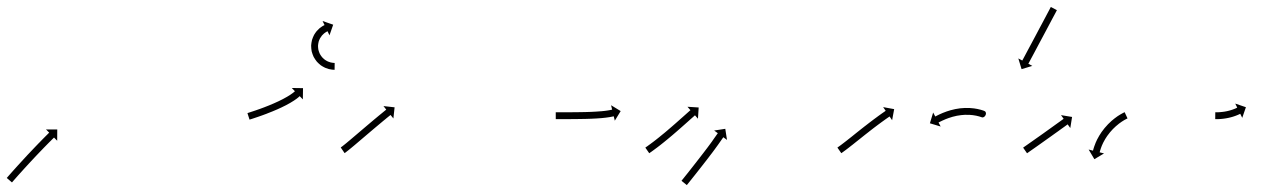

<svg xmlns="http://www.w3.org/2000/svg" viewBox="-49 -549 3721 560"><path d="M-27.8 -31.6C-28.3 -31 -28.8 -30.5 -29.3 -30L-14.1 -16.9C-13.7 -17.4 -13.2 -18 -12.7 -18.5L-12.7 -18.5L-12.7 -18.5C-11.5 -19.9 -10.2 -21.4 -9 -22.8L-9 -22.8L-9 -22.8C-7 -25 -5.1 -27.3 -3.1 -29.5L-3.1 -29.5L-3.1 -29.5C-0.6 -32.3 2 -35.2 4.5 -38.1L4.5 -38.1L4.5 -38.1C7.5 -41.4 10.6 -44.8 13.6 -48.2L13.6 -48.2L13.6 -48.1C17 -51.9 20.3 -55.6 23.7 -59.4L23.7 -59.4L23.7 -59.3C27.4 -63.3 31 -67.3 34.7 -71.3L34.7 -71.3L34.7 -71.3C38.5 -75.4 42.2 -79.4 46.1 -83.5L46 -83.5L46 -83.5C49.8 -87.6 53.7 -91.6 57.5 -95.7L57.5 -95.7L57.5 -95.7C61.2 -99.6 64.9 -103.5 68.7 -107.4L68.7 -107.4L68.7 -107.4C72.2 -111 75.7 -114.7 79.2 -118.3L79.2 -118.3L79.2 -118.3C82.3 -121.5 85.5 -124.8 88.7 -128L88.7 -128L88.7 -128C91.4 -130.7 94.1 -133.4 96.8 -136.2L96.8 -136.2L96.8 -136.1C98.9 -138.2 101 -140.3 103 -142.4L103 -142.4L103 -142.4C104.4 -143.8 105.7 -145.1 107.1 -146.4C107.6 -146.9 108.1 -147.4 108.5 -147.9L117.8 -138.5L118 -171.3L85.2 -171.5L94.5 -162.1C94 -161.6 93.5 -161.1 93 -160.7C91.7 -159.3 90.3 -158 88.9 -156.6L88.9 -156.6L88.9 -156.6C86.8 -154.5 84.7 -152.4 82.6 -150.3L82.6 -150.3L82.6 -150.3C79.9 -147.5 77.2 -144.8 74.4 -142L74.4 -142L74.4 -142C71.2 -138.8 68 -135.5 64.9 -132.2L64.9 -132.2L64.8 -132.2C61.3 -128.6 57.8 -124.9 54.2 -121.2L54.2 -121.2L54.2 -121.2C50.5 -117.3 46.7 -113.4 43 -109.4L43 -109.4L43 -109.4C39.1 -105.3 35.3 -101.3 31.4 -97.2L31.4 -97.2L31.4 -97.2C27.6 -93.1 23.8 -89 20 -84.8L20 -84.8L20 -84.8C16.3 -80.8 12.6 -76.8 9 -72.8L9 -72.8L9 -72.8C5.5 -69.1 2.1 -65.3 -1.3 -61.6L-1.3 -61.6L-1.3 -61.5C-4.3 -58.2 -7.4 -54.8 -10.4 -51.4L-10.4 -51.4L-10.4 -51.4C-13 -48.5 -15.5 -45.6 -18.1 -42.7L-18.1 -42.7L-18.1 -42.7C-20.1 -40.5 -22 -38.2 -24 -36L-24 -36L-24 -36C-25.3 -34.5 -26.6 -33.1 -27.8 -31.6L-27.8 -31.6Z M674.6 -219.7C674 -219.5 673.3 -219.3 672.7 -219.1L678.8 -200.1C679.4 -200.3 680 -200.5 680.6 -200.7L680.6 -200.7L680.6 -200.7C682.4 -201.2 684.1 -201.8 685.8 -202.3L685.8 -202.3L685.8 -202.3C688.5 -203.2 691.2 -204.1 693.9 -205L693.9 -205L693.9 -205C697.4 -206.1 700.8 -207.3 704.3 -208.5C704.3 -208.5 704.3 -208.5 704.3 -208.5C704.3 -208.5 704.3 -208.5 704.3 -208.5C708.4 -209.9 712.4 -211.4 716.5 -212.8C716.5 -212.8 716.5 -212.8 716.5 -212.8C716.5 -212.8 716.5 -212.8 716.5 -212.8C721 -214.5 725.5 -216.1 730 -217.8C730 -217.8 730 -217.8 730 -217.9C730 -217.9 730 -217.9 730 -217.9C734.8 -219.7 739.5 -221.6 744.2 -223.5C744.2 -223.5 744.2 -223.5 744.3 -223.5C744.3 -223.5 744.3 -223.5 744.3 -223.5C749.1 -225.5 753.9 -227.5 758.7 -229.6C758.7 -229.6 758.7 -229.6 758.7 -229.6C758.7 -229.6 758.8 -229.6 758.8 -229.6C763.5 -231.7 768.2 -233.8 772.8 -236C772.8 -236 772.8 -236 772.9 -236C772.9 -236.1 772.9 -236.1 772.9 -236.1C777.3 -238.2 781.7 -240.4 786.1 -242.6C786.1 -242.6 786.1 -242.7 786.1 -242.7C786.2 -242.7 786.2 -242.7 786.2 -242.7C790.1 -244.8 794.1 -247 798 -249.2C798 -249.2 798 -249.2 798 -249.2C798.1 -249.3 798.1 -249.3 798.1 -249.3C801.4 -251.3 804.7 -253.3 808 -255.4C808 -255.4 808 -255.4 808.1 -255.4C808.1 -255.5 808.2 -255.5 808.2 -255.5C810.7 -257.2 813.3 -259 815.8 -260.8C815.8 -260.8 815.8 -260.8 815.9 -260.9C815.9 -260.9 816 -260.9 816 -260.9C817.7 -262.3 819.5 -263.6 821.2 -265C821.2 -265 821.2 -265.1 821.3 -265.1C821.3 -265.1 821.3 -265.2 821.3 -265.2C822.3 -266 823.3 -266.8 824.2 -267.7C824.2 -267.7 824.2 -267.7 824.2 -267.7C824.3 -267.8 824.3 -267.8 824.3 -267.8C824.6 -268.1 824.8 -268.3 825.1 -268.6L834.3 -259.1L834.8 -291.9L802 -292.4L811.2 -282.9C811 -282.7 810.7 -282.5 810.5 -282.3C810.5 -282.3 810.5 -282.3 810.5 -282.3C810.6 -282.3 810.6 -282.4 810.6 -282.4C809.8 -281.7 809.1 -281 808.3 -280.3C808.3 -280.3 808.3 -280.3 808.4 -280.4C808.4 -280.4 808.4 -280.4 808.4 -280.4C806.9 -279.2 805.4 -278 803.9 -276.9C803.9 -276.9 803.9 -276.9 804 -276.9C804 -276.9 804 -277 804 -277C801.7 -275.3 799.4 -273.7 797 -272.1C797 -272.1 797.1 -272.1 797.1 -272.2C797.2 -272.2 797.2 -272.2 797.2 -272.2C794.1 -270.2 791 -268.3 787.9 -266.5C787.9 -266.5 787.9 -266.5 788 -266.5C788 -266.5 788 -266.6 788 -266.6C784.3 -264.4 780.6 -262.4 776.8 -260.4C776.8 -260.4 776.8 -260.4 776.8 -260.4C776.9 -260.4 776.9 -260.4 776.9 -260.4C772.7 -258.2 768.5 -256.1 764.2 -254.1C764.2 -254.1 764.2 -254.1 764.2 -254.1C764.3 -254.1 764.3 -254.1 764.3 -254.1C759.8 -252 755.2 -249.9 750.6 -247.9C750.6 -247.9 750.7 -247.9 750.7 -247.9C750.7 -247.9 750.7 -247.9 750.7 -247.9C746.1 -245.9 741.4 -243.9 736.7 -242C736.7 -242 736.7 -242 736.7 -242C736.7 -242 736.8 -242 736.8 -242C732.1 -240.1 727.5 -238.3 722.8 -236.5C722.8 -236.5 722.9 -236.5 722.9 -236.5C722.9 -236.5 722.9 -236.5 722.9 -236.5C718.5 -234.9 714.1 -233.2 709.7 -231.6C709.7 -231.6 709.7 -231.6 709.7 -231.6C709.7 -231.6 709.7 -231.6 709.7 -231.6C705.7 -230.2 701.7 -228.8 697.7 -227.4C697.7 -227.4 697.8 -227.4 697.8 -227.4C697.8 -227.4 697.8 -227.4 697.8 -227.4C694.4 -226.3 691 -225.1 687.6 -224L687.6 -224L687.6 -224C684.9 -223.1 682.3 -222.2 679.7 -221.4L679.7 -221.4L679.7 -221.4C678 -220.8 676.3 -220.3 674.5 -219.7L674.6 -219.7ZM925.1 -345.5C925.7 -345.5 926.3 -345.5 926.9 -345.5L927.1 -365.5C926.5 -365.5 926 -365.5 925.5 -365.5C925.5 -365.5 925.5 -365.5 925.6 -365.5C925.6 -365.5 925.7 -365.5 925.7 -365.5C924.2 -365.6 922.7 -365.7 921.3 -365.8C921.3 -365.8 921.4 -365.8 921.5 -365.8C921.6 -365.8 921.7 -365.8 921.7 -365.8C919.4 -366.1 917.1 -366.5 914.9 -367C914.9 -367 915 -367 915.2 -367C915.3 -366.9 915.4 -366.9 915.4 -366.9C912.5 -367.7 909.7 -368.7 906.9 -369.8C906.9 -369.8 907.1 -369.8 907.2 -369.7C907.4 -369.6 907.5 -369.6 907.5 -369.6C904.3 -371.1 901.2 -372.9 898.3 -374.9C898.3 -374.9 898.4 -374.8 898.6 -374.6C898.7 -374.5 898.9 -374.4 898.9 -374.4C895.8 -376.9 892.9 -379.5 890.2 -382.4C890.2 -382.4 890.3 -382.3 890.4 -382.1C890.5 -382 890.7 -381.8 890.7 -381.8C888 -385.1 885.7 -388.6 883.6 -392.3C883.6 -392.3 883.7 -392.1 883.8 -391.9C883.9 -391.7 884 -391.5 884 -391.5C882.2 -395.5 880.7 -399.6 879.6 -403.8C879.6 -403.8 879.6 -403.6 879.6 -403.4C879.7 -403.2 879.7 -403 879.7 -403C879 -407.2 878.6 -411.5 878.5 -415.8C878.5 -415.8 878.5 -415.6 878.5 -415.4C878.5 -415.2 878.5 -415 878.5 -415C878.8 -419.2 879.4 -423.3 880.4 -427.4C880.4 -427.4 880.3 -427.2 880.2 -427C880.2 -426.8 880.1 -426.6 880.1 -426.6C881.3 -430.4 882.8 -434.1 884.6 -437.6C884.6 -437.6 884.5 -437.4 884.4 -437.3C884.3 -437.1 884.2 -436.9 884.2 -436.9C886 -440 888 -442.9 890.2 -445.7C890.2 -445.7 890.1 -445.6 890 -445.5C889.9 -445.3 889.8 -445.2 889.8 -445.2C891.8 -447.4 894 -449.5 896.2 -451.5C896.2 -451.5 896.1 -451.4 896 -451.4C895.9 -451.3 895.8 -451.2 895.8 -451.2C897.6 -452.6 899.5 -454 901.4 -455.2C901.4 -455.2 901.3 -455.2 901.3 -455.1C901.2 -455.1 901.1 -455 901.1 -455C902.4 -455.8 903.7 -456.6 905 -457.2C905 -457.2 904.9 -457.2 904.9 -457.2C904.8 -457.2 904.8 -457.2 904.8 -457.2C905.3 -457.4 905.8 -457.6 906.3 -457.9L912 -446L922.8 -477L891.8 -487.7L897.6 -475.9C897 -475.6 896.5 -475.3 895.9 -475.1C895.9 -475.1 895.8 -475 895.8 -475C895.8 -475 895.7 -475 895.7 -475C894 -474.1 892.4 -473.2 890.8 -472.2C890.8 -472.2 890.7 -472.1 890.7 -472.1C890.6 -472.1 890.5 -472 890.5 -472C888.1 -470.4 885.7 -468.7 883.4 -466.9C883.4 -466.9 883.3 -466.8 883.2 -466.7C883.1 -466.7 883 -466.6 883 -466.6C880.2 -464.1 877.5 -461.4 875 -458.6C875 -458.6 874.9 -458.5 874.8 -458.4C874.7 -458.3 874.6 -458.2 874.6 -458.2C871.8 -454.7 869.3 -451 867 -447.2C867 -447.2 866.9 -447 866.9 -446.8C866.8 -446.7 866.7 -446.5 866.7 -446.5C864.5 -442.1 862.6 -437.4 861.1 -432.7C861.1 -432.7 861 -432.5 861 -432.3C860.9 -432.1 860.9 -431.9 860.9 -431.9C859.7 -426.8 858.9 -421.6 858.5 -416.4C858.5 -416.4 858.5 -416.2 858.5 -416C858.5 -415.8 858.5 -415.6 858.5 -415.6C858.6 -410.2 859.1 -404.8 860 -399.5C860 -399.5 860.1 -399.3 860.1 -399.1C860.2 -398.9 860.2 -398.7 860.2 -398.7C861.6 -393.4 863.5 -388.2 865.8 -383.2C865.8 -383.2 865.9 -383 866 -382.8C866.1 -382.7 866.2 -382.5 866.2 -382.5C868.8 -377.8 871.8 -373.4 875.1 -369.3C875.1 -369.3 875.2 -369.1 875.3 -369C875.5 -368.8 875.6 -368.7 875.6 -368.7C879 -365.1 882.7 -361.7 886.6 -358.6C886.6 -358.6 886.8 -358.5 886.9 -358.4C887.1 -358.3 887.2 -358.2 887.2 -358.2C890.9 -355.7 894.8 -353.5 898.8 -351.6C898.8 -351.6 898.9 -351.5 899.1 -351.4C899.2 -351.4 899.4 -351.3 899.4 -351.3C902.9 -349.9 906.4 -348.6 910 -347.6C910 -347.6 910.2 -347.6 910.3 -347.6C910.4 -347.5 910.5 -347.5 910.5 -347.5C913.4 -346.9 916.2 -346.3 919 -346C919 -346 919.1 -346 919.2 -345.9C919.3 -345.9 919.4 -345.9 919.4 -345.9C921.2 -345.7 923.1 -345.6 924.9 -345.5C924.9 -345.5 924.9 -345.5 925 -345.5C925 -345.5 925.1 -345.5 925.1 -345.5Z M945.6 -119.4C945.3 -119.3 945.1 -119.1 944.8 -118.9L956.1 -102.4C956.4 -102.6 956.7 -102.8 957 -103C957 -103 957 -103 957.1 -103.1C957.1 -103.1 957.1 -103.1 957.1 -103.1C958.3 -103.9 959.5 -104.8 960.7 -105.7C960.7 -105.7 960.7 -105.7 960.7 -105.7C960.7 -105.7 960.7 -105.8 960.7 -105.8C962.8 -107.4 964.9 -109 966.9 -110.6C966.9 -110.6 967 -110.6 967 -110.6C967 -110.7 967 -110.7 967 -110.7C969.8 -112.9 972.6 -115.2 975.4 -117.5L975.4 -117.5L975.4 -117.5C978.8 -120.3 982.1 -123.1 985.5 -125.9L985.5 -125.9L985.5 -125.9C989.2 -129.1 993 -132.3 996.8 -135.5L996.8 -135.5L996.8 -135.5C1000.8 -138.9 1004.9 -142.4 1008.9 -145.8C1013.1 -149.4 1017.3 -152.9 1021.5 -156.5C1025.7 -160.1 1029.9 -163.7 1034.1 -167.2C1038.2 -170.7 1042.3 -174.2 1046.4 -177.6L1046.4 -177.6L1046.4 -177.6C1050.3 -180.9 1054.1 -184.1 1058 -187.3L1058 -187.3L1058 -187.3C1061.4 -190.2 1064.9 -193.1 1068.4 -196L1068.4 -196L1068.4 -196C1071.3 -198.4 1074.3 -200.8 1077.3 -203.3L1077.2 -203.3L1077.2 -203.3C1079.5 -205.1 1081.8 -207 1084.1 -208.9L1084.1 -208.9L1084.1 -208.9C1085.6 -210.1 1087.1 -211.3 1088.6 -212.5C1089.1 -212.9 1089.6 -213.3 1090.1 -213.7L1098.4 -203.5L1101.9 -236L1069.4 -239.6L1077.6 -229.3C1077.1 -228.9 1076.6 -228.5 1076 -228C1074.5 -226.8 1073 -225.6 1071.5 -224.4L1071.5 -224.4L1071.5 -224.4C1069.2 -222.5 1066.9 -220.6 1064.6 -218.7L1064.6 -218.7L1064.6 -218.7C1061.6 -216.3 1058.6 -213.8 1055.6 -211.4L1055.6 -211.4L1055.6 -211.4C1052.1 -208.5 1048.6 -205.6 1045.2 -202.7L1045.1 -202.7L1045.1 -202.7C1041.3 -199.4 1037.4 -196.2 1033.5 -192.9L1033.5 -192.9L1033.5 -192.9C1029.4 -189.5 1025.3 -186 1021.2 -182.5C1017 -178.9 1012.7 -175.3 1008.5 -171.7C1004.3 -168.2 1000.1 -164.6 995.9 -161C991.9 -157.6 987.9 -154.2 983.8 -150.7L983.8 -150.7L983.8 -150.7C980.1 -147.5 976.3 -144.4 972.6 -141.2L972.6 -141.2L972.6 -141.2C969.3 -138.4 966 -135.7 962.6 -132.9L962.6 -132.9L962.7 -132.9C959.9 -130.7 957.2 -128.5 954.4 -126.2C954.4 -126.2 954.5 -126.2 954.5 -126.3C954.5 -126.3 954.5 -126.3 954.5 -126.3C952.5 -124.7 950.6 -123.2 948.6 -121.6C948.6 -121.6 948.6 -121.6 948.6 -121.7C948.6 -121.7 948.6 -121.7 948.6 -121.7C947.6 -120.9 946.5 -120.1 945.5 -119.4C945.5 -119.4 945.5 -119.4 945.5 -119.4C945.6 -119.4 945.6 -119.4 945.6 -119.4Z M1573.9 -221.5C1573.3 -221.5 1572.6 -221.5 1571.9 -221.5L1572 -201.5C1572.6 -201.5 1573.3 -201.5 1574 -201.5C1575.8 -201.5 1577.7 -201.5 1579.6 -201.5C1582.5 -201.5 1585.4 -201.5 1588.3 -201.5C1592 -201.5 1595.8 -201.5 1599.6 -201.5C1604 -201.6 1608.5 -201.6 1612.9 -201.6L1612.9 -201.6L1612.9 -201.6C1617.8 -201.6 1622.8 -201.7 1627.7 -201.7L1627.7 -201.7L1627.7 -201.7C1633 -201.8 1638.2 -201.8 1643.5 -201.9L1643.5 -201.9L1643.5 -201.9C1648.9 -202 1654.3 -202.1 1659.7 -202.2L1659.7 -202.2L1659.7 -202.2C1665.1 -202.4 1670.4 -202.5 1675.7 -202.7C1675.7 -202.7 1675.8 -202.7 1675.8 -202.7C1675.8 -202.7 1675.8 -202.7 1675.8 -202.7C1680.9 -203 1686 -203.2 1691.1 -203.5C1691.1 -203.5 1691.1 -203.5 1691.1 -203.5C1691.2 -203.5 1691.2 -203.5 1691.2 -203.5C1695.9 -203.8 1700.5 -204.1 1705.2 -204.5C1705.2 -204.5 1705.2 -204.5 1705.3 -204.5C1705.3 -204.5 1705.3 -204.5 1705.3 -204.5C1709.4 -204.9 1713.4 -205.3 1717.5 -205.8C1717.5 -205.8 1717.5 -205.8 1717.6 -205.8C1717.6 -205.8 1717.6 -205.8 1717.6 -205.8C1720.9 -206.2 1724.3 -206.7 1727.6 -207.2C1727.6 -207.2 1727.6 -207.2 1727.6 -207.2C1727.7 -207.2 1727.7 -207.2 1727.7 -207.2C1730.1 -207.6 1732.6 -208 1735 -208.5C1735 -208.5 1735 -208.5 1735 -208.5C1735.1 -208.5 1735.1 -208.5 1735.1 -208.5C1736.6 -208.8 1738.1 -209.1 1739.6 -209.5C1739.6 -209.5 1739.6 -209.5 1739.6 -209.5C1739.6 -209.5 1739.6 -209.5 1739.6 -209.5C1740.1 -209.6 1740.6 -209.7 1741.1 -209.8L1744.2 -197L1761.3 -225L1733.3 -242.1L1736.4 -229.3C1736 -229.2 1735.5 -229.1 1735 -228.9C1735 -228.9 1735 -229 1735.1 -229C1735.1 -229 1735.1 -229 1735.1 -229C1733.8 -228.7 1732.4 -228.4 1731.1 -228.1C1731.1 -228.1 1731.1 -228.1 1731.1 -228.1C1731.2 -228.1 1731.2 -228.1 1731.2 -228.1C1728.9 -227.7 1726.7 -227.3 1724.4 -226.9C1724.4 -226.9 1724.4 -226.9 1724.5 -226.9C1724.5 -226.9 1724.5 -226.9 1724.5 -226.9C1721.4 -226.5 1718.3 -226 1715.1 -225.6C1715.1 -225.6 1715.2 -225.6 1715.2 -225.6C1715.2 -225.6 1715.2 -225.6 1715.2 -225.6C1711.3 -225.2 1707.4 -224.8 1703.5 -224.4C1703.5 -224.4 1703.5 -224.4 1703.5 -224.4C1703.6 -224.5 1703.6 -224.5 1703.6 -224.5C1699 -224.1 1694.5 -223.8 1689.9 -223.5C1689.9 -223.5 1689.9 -223.5 1689.9 -223.5C1690 -223.5 1690 -223.5 1690 -223.5C1685 -223.2 1680 -222.9 1674.9 -222.7C1674.9 -222.7 1675 -222.7 1675 -222.7C1675 -222.7 1675 -222.7 1675 -222.7C1669.7 -222.5 1664.5 -222.4 1659.2 -222.2C1659.2 -222.2 1659.2 -222.2 1659.2 -222.2C1659.2 -222.2 1659.2 -222.2 1659.2 -222.2C1653.9 -222.1 1648.5 -222 1643.2 -221.9L1643.2 -221.9L1643.2 -221.9C1638 -221.8 1632.8 -221.8 1627.5 -221.7L1627.5 -221.7L1627.6 -221.7C1622.6 -221.7 1617.7 -221.6 1612.8 -221.6L1612.8 -221.6L1612.8 -221.6C1608.4 -221.6 1603.9 -221.6 1599.5 -221.5C1595.8 -221.5 1592 -221.5 1588.3 -221.5C1585.4 -221.5 1582.4 -221.5 1579.5 -221.5C1577.7 -221.5 1575.8 -221.5 1573.9 -221.5Z M1834.8 -119.6C1834.2 -119.2 1833.7 -118.9 1833.2 -118.5L1844.6 -102.1C1845.2 -102.4 1845.7 -102.8 1846.2 -103.1L1846.2 -103.2L1846.2 -103.2C1847.6 -104.2 1849.1 -105.2 1850.5 -106.2L1850.6 -106.2L1850.6 -106.2C1852.8 -107.8 1855.1 -109.5 1857.3 -111.1L1857.3 -111.1L1857.3 -111.1C1860.2 -113.2 1863.1 -115.4 1866 -117.6C1866 -117.6 1866 -117.6 1866 -117.6C1866 -117.6 1866.1 -117.6 1866.1 -117.6C1869.5 -120.2 1872.9 -122.8 1876.3 -125.4C1876.3 -125.4 1876.3 -125.4 1876.3 -125.4C1876.3 -125.4 1876.3 -125.4 1876.3 -125.4C1880.1 -128.4 1883.8 -131.4 1887.6 -134.4L1887.6 -134.4L1887.6 -134.4C1891.6 -137.7 1895.6 -141 1899.6 -144.2L1899.6 -144.3L1899.7 -144.3C1903.8 -147.7 1907.9 -151.2 1912 -154.6L1912 -154.6L1912 -154.6C1916.1 -158.1 1920.2 -161.7 1924.3 -165.2L1924.3 -165.2L1924.3 -165.2C1928.3 -168.7 1932.2 -172.1 1936.2 -175.6L1936.2 -175.6L1936.2 -175.6C1939.9 -178.9 1943.6 -182.1 1947.3 -185.4C1950.6 -188.4 1953.9 -191.3 1957.3 -194.3C1960.1 -196.8 1962.9 -199.3 1965.7 -201.8C1967.9 -203.7 1970.1 -205.7 1972.3 -207.6C1973.7 -208.9 1975.1 -210.1 1976.5 -211.4C1977 -211.8 1977.5 -212.3 1978 -212.7L1986.7 -202.8L1988.8 -235.5L1956.1 -237.6L1964.8 -227.7C1964.3 -227.2 1963.8 -226.8 1963.3 -226.4C1961.8 -225.1 1960.4 -223.8 1959 -222.6C1956.8 -220.6 1954.6 -218.7 1952.4 -216.7C1949.6 -214.2 1946.8 -211.7 1944 -209.2C1940.6 -206.3 1937.3 -203.3 1934 -200.4C1930.3 -197.1 1926.7 -193.8 1923 -190.6L1923 -190.6L1923 -190.6C1919.1 -187.2 1915.1 -183.7 1911.2 -180.3L1911.2 -180.3L1911.2 -180.3C1907.2 -176.8 1903.1 -173.3 1899 -169.9L1899 -169.9L1899.1 -169.9C1895 -166.5 1890.9 -163 1886.9 -159.6L1886.9 -159.7L1886.9 -159.7C1883 -156.4 1879 -153.2 1875 -150L1875.1 -150L1875.1 -150C1871.4 -147 1867.7 -144.1 1864 -141.2C1864 -141.2 1864 -141.2 1864 -141.2C1864 -141.2 1864 -141.2 1864 -141.2C1860.7 -138.6 1857.3 -136.1 1854 -133.5C1854 -133.5 1854 -133.5 1854 -133.5C1854 -133.5 1854 -133.6 1854 -133.6C1851.2 -131.4 1848.4 -129.3 1845.5 -127.2L1845.5 -127.3L1845.5 -127.3C1843.4 -125.7 1841.2 -124.1 1839 -122.5L1839 -122.5L1839 -122.5C1837.6 -121.5 1836.2 -120.5 1834.7 -119.6L1834.7 -119.6ZM1939.9 -23.2C1939.5 -22.7 1939.1 -22.2 1938.7 -21.7L1954.3 -9.1C1954.7 -9.7 1955.1 -10.2 1955.5 -10.7C1956.6 -12.1 1957.8 -13.6 1959 -15C1960.8 -17.3 1962.6 -19.5 1964.4 -21.8C1966.7 -24.7 1969.1 -27.6 1971.4 -30.6C1974.2 -34.1 1976.9 -37.5 1979.7 -41C1982.8 -44.9 1985.8 -48.8 1988.9 -52.7L1988.9 -52.7L1988.9 -52.7C1992.2 -56.9 1995.4 -61 1998.7 -65.2L1998.7 -65.2L1998.7 -65.2C2002.1 -69.5 2005.4 -73.8 2008.7 -78.1L2008.8 -78.1L2008.8 -78.1C2012.1 -82.4 2015.4 -86.7 2018.7 -91L2018.7 -91.1L2018.7 -91.1C2021.9 -95.2 2025.1 -99.4 2028.3 -103.6L2028.3 -103.6L2028.3 -103.6C2031.2 -107.5 2034.1 -111.4 2037 -115.3L2037 -115.3L2037 -115.4C2039.6 -118.8 2042.1 -122.3 2044.6 -125.8C2044.6 -125.8 2044.6 -125.8 2044.6 -125.8C2044.6 -125.8 2044.6 -125.8 2044.6 -125.8C2046.7 -128.7 2048.8 -131.7 2050.8 -134.6L2050.8 -134.6L2050.8 -134.6C2052.5 -137.1 2054.3 -139.7 2056.1 -142.2L2056.1 -142.2L2056.1 -142.2C2057.2 -143.8 2058.4 -145.4 2059.5 -147L2059.5 -147L2059.5 -147C2059.9 -147.5 2060.4 -148.1 2060.8 -148.7L2071.4 -140.9L2066.4 -173.3L2034 -168.3L2044.6 -160.5C2044.2 -159.9 2043.8 -159.3 2043.4 -158.7L2043.3 -158.7L2043.3 -158.7C2042.1 -157.1 2041 -155.4 2039.8 -153.8L2039.8 -153.8L2039.8 -153.7C2037.9 -151.2 2036.1 -148.6 2034.3 -146L2034.3 -146L2034.3 -146C2032.3 -143.1 2030.3 -140.2 2028.3 -137.4C2028.3 -137.4 2028.3 -137.4 2028.3 -137.4C2028.4 -137.4 2028.4 -137.4 2028.4 -137.4C2025.9 -134 2023.4 -130.6 2020.9 -127.2L2020.9 -127.2L2020.9 -127.2C2018.1 -123.4 2015.2 -119.5 2012.3 -115.6L2012.3 -115.6L2012.3 -115.7C2009.2 -111.5 2006 -107.3 2002.8 -103.2L2002.8 -103.2L2002.8 -103.2C1999.6 -98.9 1996.2 -94.6 1992.9 -90.4L1992.9 -90.4L1992.9 -90.4C1989.6 -86.1 1986.3 -81.8 1982.9 -77.5L1982.9 -77.5L1982.9 -77.5C1979.7 -73.4 1976.4 -69.2 1973.2 -65.1L1973.2 -65.1L1973.2 -65.1C1970.1 -61.2 1967.1 -57.3 1964 -53.4C1961.3 -50 1958.5 -46.5 1955.8 -43C1953.4 -40.1 1951.1 -37.2 1948.8 -34.3C1947 -32 1945.2 -29.8 1943.4 -27.5C1942.2 -26.1 1941 -24.6 1939.9 -23.2Z M2394.8 -119.6C2394.3 -119.3 2393.9 -119 2393.4 -118.6L2404.8 -102.2C2405.2 -102.5 2405.7 -102.8 2406.2 -103.2L2406.2 -103.2L2406.2 -103.2C2407.6 -104.2 2409 -105.1 2410.4 -106.1C2410.4 -106.1 2410.4 -106.1 2410.4 -106.1C2410.4 -106.1 2410.4 -106.2 2410.4 -106.2C2412.6 -107.7 2414.8 -109.3 2417 -111C2417 -111 2417 -111 2417 -111C2417 -111 2417 -111 2417 -111C2419.9 -113.2 2422.8 -115.3 2425.6 -117.5L2425.6 -117.5L2425.7 -117.6C2429.1 -120.2 2432.5 -122.9 2435.9 -125.6L2435.9 -125.6L2436 -125.6C2439.8 -128.6 2443.7 -131.7 2447.5 -134.8C2451.7 -138.1 2455.8 -141.4 2460 -144.7C2464.3 -148.2 2468.7 -151.7 2473 -155.1L2473 -155.1L2473 -155.1C2477.4 -158.5 2481.8 -162 2486.2 -165.4L2486.2 -165.4L2486.1 -165.4C2490.4 -168.8 2494.7 -172.1 2499 -175.4L2499 -175.4L2499 -175.4C2503.1 -178.5 2507.2 -181.6 2511.2 -184.6L2511.2 -184.6L2511.2 -184.6C2514.9 -187.4 2518.6 -190.1 2522.3 -192.8L2522.3 -192.8L2522.3 -192.8C2525.4 -195.1 2528.6 -197.4 2531.8 -199.6L2531.7 -199.6L2531.7 -199.6C2534.2 -201.4 2536.6 -203.1 2539.1 -204.8L2539.1 -204.8L2539.1 -204.8C2540.7 -205.9 2542.3 -207 2543.9 -208.1L2543.9 -208.1L2543.9 -208.1C2544.4 -208.5 2545 -208.9 2545.6 -209.3L2553 -198.4L2559 -230.7L2526.8 -236.6L2534.3 -225.8C2533.7 -225.4 2533.1 -225 2532.5 -224.6L2532.5 -224.6L2532.5 -224.6C2530.9 -223.5 2529.3 -222.3 2527.7 -221.2L2527.6 -221.2L2527.6 -221.2C2525.1 -219.5 2522.6 -217.7 2520.1 -215.9L2520.1 -215.9L2520.1 -215.9C2516.9 -213.6 2513.7 -211.3 2510.5 -209L2510.5 -209L2510.5 -208.9C2506.7 -206.2 2503 -203.4 2499.3 -200.7L2499.2 -200.6L2499.2 -200.6C2495.1 -197.5 2491 -194.4 2486.9 -191.3L2486.9 -191.3L2486.9 -191.3C2482.5 -187.9 2478.2 -184.6 2473.9 -181.2L2473.8 -181.2L2473.8 -181.2C2469.4 -177.7 2465 -174.3 2460.6 -170.8L2460.6 -170.8L2460.6 -170.8C2456.2 -167.3 2451.9 -163.8 2447.5 -160.4C2443.4 -157.1 2439.2 -153.7 2435.1 -150.4C2431.2 -147.4 2427.4 -144.3 2423.5 -141.3L2423.6 -141.3L2423.6 -141.3C2420.2 -138.6 2416.8 -136 2413.4 -133.4L2413.4 -133.4L2413.4 -133.4C2410.6 -131.2 2407.8 -129.1 2405 -127C2405 -127 2405 -127 2405 -127C2405 -127 2405.1 -127 2405.1 -127C2403 -125.5 2400.8 -123.9 2398.7 -122.4C2398.7 -122.4 2398.7 -122.4 2398.7 -122.4C2398.7 -122.4 2398.8 -122.4 2398.8 -122.4C2397.4 -121.4 2396.1 -120.5 2394.8 -119.6L2394.8 -119.6ZM2814.1 -207C2823.1 -203.3 2832.7 -220.4 2822.2 -225.3L2813.7 -207.2C2818.8 -204.9 2825.1 -224.1 2821.8 -225.5C2821.8 -225.5 2821.7 -225.5 2821.7 -225.5C2821.7 -225.5 2821.6 -225.5 2821.6 -225.5C2820.5 -226 2819.3 -226.4 2818.1 -226.9C2818.1 -226.9 2818 -226.9 2818 -226.9C2818 -226.9 2817.9 -226.9 2817.9 -226.9C2815.8 -227.6 2813.7 -228.3 2811.5 -228.9C2811.5 -228.9 2811.5 -228.9 2811.4 -228.9C2811.4 -228.9 2811.3 -228.9 2811.3 -228.9C2808.4 -229.7 2805.5 -230.4 2802.5 -231C2802.5 -231 2802.5 -231.1 2802.4 -231.1C2802.4 -231.1 2802.3 -231.1 2802.3 -231.1C2798.7 -231.8 2795.2 -232.4 2791.6 -232.9C2791.6 -232.9 2791.5 -232.9 2791.4 -232.9C2791.4 -232.9 2791.3 -232.9 2791.3 -232.9C2787.2 -233.4 2783.2 -233.8 2779.1 -234C2779.1 -234 2779 -234 2778.9 -234C2778.9 -234 2778.8 -234 2778.8 -234C2774.4 -234.2 2770 -234.2 2765.6 -234.1C2765.6 -234.1 2765.5 -234.1 2765.5 -234.1C2765.4 -234.1 2765.3 -234.1 2765.3 -234.1C2760.8 -233.9 2756.2 -233.6 2751.7 -233.1C2751.7 -233.1 2751.6 -233.1 2751.6 -233.1C2751.5 -233.1 2751.4 -233.1 2751.4 -233.1C2746.9 -232.5 2742.3 -231.8 2737.8 -230.9C2737.8 -230.9 2737.7 -230.9 2737.7 -230.9C2737.6 -230.9 2737.6 -230.9 2737.6 -230.9C2733.1 -229.9 2728.8 -228.9 2724.4 -227.7C2724.4 -227.7 2724.4 -227.7 2724.3 -227.7C2724.3 -227.7 2724.2 -227.7 2724.2 -227.7C2720.1 -226.5 2716.1 -225.2 2712 -223.9C2712 -223.9 2712 -223.9 2711.9 -223.8C2711.9 -223.8 2711.8 -223.8 2711.8 -223.8C2708.2 -222.5 2704.6 -221.2 2701 -219.7C2701 -219.7 2701 -219.7 2701 -219.7C2700.9 -219.7 2700.9 -219.7 2700.9 -219.7C2697.9 -218.4 2694.9 -217.1 2691.9 -215.7C2691.9 -215.7 2691.9 -215.7 2691.8 -215.7C2691.8 -215.7 2691.8 -215.7 2691.8 -215.7C2689.5 -214.6 2687.2 -213.5 2684.9 -212.3C2684.9 -212.3 2684.9 -212.3 2684.9 -212.3C2684.9 -212.3 2684.8 -212.3 2684.8 -212.3C2683.4 -211.6 2681.9 -210.8 2680.5 -210C2680.5 -210 2680.4 -210 2680.4 -210C2680.4 -210 2680.4 -210 2680.4 -210C2679.9 -209.8 2679.4 -209.5 2678.9 -209.2L2672.7 -220.8L2663.2 -189.4L2694.6 -180L2688.4 -191.6C2688.8 -191.9 2689.3 -192.1 2689.8 -192.4C2689.8 -192.4 2689.8 -192.4 2689.8 -192.4C2689.8 -192.4 2689.8 -192.4 2689.8 -192.4C2691.2 -193.1 2692.5 -193.8 2693.9 -194.5C2693.9 -194.5 2693.9 -194.5 2693.9 -194.5C2693.9 -194.5 2693.8 -194.4 2693.8 -194.4C2696 -195.5 2698.1 -196.6 2700.3 -197.6C2700.3 -197.6 2700.3 -197.6 2700.2 -197.6C2700.2 -197.5 2700.2 -197.5 2700.2 -197.5C2703 -198.8 2705.8 -200 2708.6 -201.2C2708.6 -201.2 2708.6 -201.2 2708.6 -201.2C2708.5 -201.2 2708.5 -201.2 2708.5 -201.2C2711.8 -202.5 2715.2 -203.8 2718.6 -205C2718.6 -205 2718.5 -205 2718.5 -205C2718.5 -204.9 2718.4 -204.9 2718.4 -204.9C2722.2 -206.2 2725.9 -207.4 2729.8 -208.5C2729.8 -208.5 2729.7 -208.5 2729.6 -208.4C2729.6 -208.4 2729.5 -208.4 2729.5 -208.4C2733.6 -209.5 2737.6 -210.4 2741.7 -211.3C2741.7 -211.3 2741.6 -211.3 2741.6 -211.3C2741.5 -211.3 2741.5 -211.3 2741.5 -211.3C2745.6 -212 2749.8 -212.7 2754 -213.2C2754 -213.2 2754 -213.2 2753.9 -213.2C2753.8 -213.2 2753.7 -213.2 2753.7 -213.2C2757.9 -213.6 2762.1 -214 2766.3 -214.2C2766.3 -214.2 2766.2 -214.2 2766.1 -214.2C2766.1 -214.2 2766 -214.1 2766 -214.1C2770 -214.2 2774 -214.2 2778.1 -214C2778.1 -214 2778 -214 2777.9 -214.1C2777.9 -214.1 2777.8 -214.1 2777.8 -214.1C2781.5 -213.8 2785.3 -213.5 2789 -213.1C2789 -213.1 2788.9 -213.1 2788.9 -213.1C2788.8 -213.1 2788.7 -213.1 2788.7 -213.1C2792 -212.6 2795.3 -212.1 2798.5 -211.5C2798.5 -211.5 2798.5 -211.5 2798.4 -211.5C2798.4 -211.5 2798.3 -211.5 2798.3 -211.5C2800.9 -210.9 2803.6 -210.3 2806.2 -209.6C2806.2 -209.6 2806.2 -209.6 2806.1 -209.6C2806.1 -209.6 2806 -209.7 2806 -209.7C2807.9 -209.1 2809.7 -208.6 2811.6 -207.9C2811.6 -207.9 2811.5 -208 2811.5 -208C2811.5 -208 2811.4 -208 2811.4 -208C2812.4 -207.7 2813.3 -207.3 2814.3 -207C2814.3 -207 2814.2 -207 2814.2 -207C2814.1 -207 2814.1 -207 2814.1 -207ZM3032.7 -517.6C3033 -518.2 3033.3 -518.8 3033.6 -519.4L3016 -528.7C3015.7 -528.2 3015.3 -527.6 3015 -527C3014.2 -525.3 3013.3 -523.7 3012.4 -522C3011 -519.4 3009.7 -516.9 3008.3 -514.3C3006.5 -510.9 3004.8 -507.6 3003 -504.3C3000.9 -500.3 2998.8 -496.4 2996.7 -492.4C2994.3 -488 2992 -483.6 2989.7 -479.2C2987.2 -474.5 2984.6 -469.8 2982.1 -465.1C2979.6 -460.2 2977 -455.4 2974.4 -450.5C2971.8 -445.7 2969.2 -440.8 2966.6 -435.9C2964.1 -431.2 2961.6 -426.5 2959.1 -421.8C2956.7 -417.4 2954.4 -413 2952 -408.6C2949.9 -404.7 2947.8 -400.7 2945.7 -396.8C2943.9 -393.5 2942.2 -390.1 2940.4 -386.8C2939 -384.3 2937.6 -381.7 2936.3 -379.1C2935.4 -377.5 2934.5 -375.8 2933.6 -374.2C2933.3 -373.6 2933 -373 2932.7 -372.4L2921.1 -378.6L2930.6 -347.3L2961.9 -356.8L2950.3 -363C2950.6 -363.6 2950.9 -364.2 2951.3 -364.7C2952.1 -366.4 2953 -368 2953.9 -369.7C2955.3 -372.3 2956.7 -374.8 2958 -377.4C2959.8 -380.7 2961.6 -384.1 2963.4 -387.4C2965.5 -391.3 2967.6 -395.3 2969.7 -399.2C2972 -403.6 2974.4 -408 2976.7 -412.4C2979.2 -417.1 2981.7 -421.8 2984.2 -426.5C2986.8 -431.4 2989.4 -436.2 2992 -441.1C2994.6 -446 2997.2 -450.8 2999.8 -455.7C3002.3 -460.4 3004.8 -465.1 3007.3 -469.8C3009.7 -474.2 3012 -478.6 3014.3 -483C3016.4 -487 3018.5 -490.9 3020.6 -494.9C3022.4 -498.2 3024.2 -501.6 3026 -504.9C3027.3 -507.5 3028.7 -510.1 3030.1 -512.6C3031 -514.3 3031.8 -516 3032.7 -517.6Z M2936.4 -119.3C2936 -119 2935.5 -118.7 2935.1 -118.4L2946.5 -102C2947 -102.3 2947.4 -102.6 2947.9 -102.9C2949.1 -103.8 2950.4 -104.7 2951.7 -105.6C2953.6 -107 2955.6 -108.3 2957.5 -109.7C2960.1 -111.5 2962.6 -113.2 2965.1 -115C2968.1 -117.1 2971.1 -119.2 2974.1 -121.3C2977.5 -123.7 2980.8 -126.1 2984.1 -128.4C2987.7 -130.9 2991.3 -133.5 2994.8 -136C2998.5 -138.6 3002.2 -141.2 3005.9 -143.9C3009.6 -146.5 3013.2 -149.1 3016.9 -151.7C3020.5 -154.3 3024 -156.8 3027.6 -159.4C3030.9 -161.8 3034.2 -164.1 3037.6 -166.5C3040.5 -168.7 3043.5 -170.8 3046.5 -173C3049 -174.8 3051.5 -176.6 3054.1 -178.4C3056 -179.8 3057.9 -181.2 3059.9 -182.6C3061.1 -183.5 3062.4 -184.4 3063.6 -185.3C3064.1 -185.6 3064.5 -186 3065 -186.3L3072.7 -175.6L3077.9 -207.9L3045.6 -213.2L3053.3 -202.5C3052.8 -202.2 3052.4 -201.9 3051.9 -201.5C3050.7 -200.6 3049.4 -199.7 3048.2 -198.8C3046.2 -197.4 3044.3 -196 3042.4 -194.6C3039.8 -192.8 3037.3 -191 3034.8 -189.2C3031.8 -187.1 3028.9 -184.9 3025.9 -182.8C3022.6 -180.4 3019.2 -178 3015.9 -175.6C3012.4 -173.1 3008.8 -170.5 3005.3 -168C3001.6 -165.4 2997.9 -162.8 2994.3 -160.1C2990.6 -157.5 2986.9 -154.9 2983.3 -152.3C2979.7 -149.8 2976.1 -147.3 2972.6 -144.8C2969.3 -142.4 2965.9 -140 2962.6 -137.7C2959.6 -135.6 2956.6 -133.5 2953.6 -131.4C2951.1 -129.6 2948.6 -127.8 2946.1 -126.1C2944.1 -124.7 2942.1 -123.3 2940.2 -122C2938.9 -121.1 2937.7 -120.2 2936.4 -119.3ZM3238.4 -203.1C3238.8 -203.3 3239.2 -203.5 3239.6 -203.7L3231.2 -221.8C3230.7 -221.6 3230.2 -221.4 3229.8 -221.1C3229.8 -221.1 3229.8 -221.1 3229.8 -221.1C3229.7 -221.1 3229.7 -221.1 3229.7 -221.1C3228.4 -220.5 3227.1 -219.8 3225.7 -219.1C3225.7 -219.1 3225.7 -219.1 3225.7 -219.1C3225.6 -219.1 3225.6 -219 3225.6 -219C3223.5 -217.9 3221.5 -216.8 3219.5 -215.6C3219.5 -215.6 3219.4 -215.6 3219.4 -215.6C3219.3 -215.6 3219.3 -215.5 3219.3 -215.5C3216.6 -213.9 3214 -212.3 3211.4 -210.6C3211.4 -210.6 3211.4 -210.5 3211.3 -210.5C3211.3 -210.5 3211.2 -210.5 3211.2 -210.5C3208.2 -208.4 3205.2 -206.2 3202.2 -203.9C3202.2 -203.9 3202.1 -203.9 3202.1 -203.9C3202.1 -203.8 3202 -203.8 3202 -203.8C3198.7 -201.2 3195.5 -198.5 3192.3 -195.8C3192.3 -195.8 3192.3 -195.7 3192.3 -195.7C3192.2 -195.7 3192.2 -195.6 3192.2 -195.6C3188.8 -192.6 3185.6 -189.5 3182.4 -186.3C3182.4 -186.3 3182.4 -186.2 3182.3 -186.2C3182.3 -186.2 3182.3 -186.1 3182.3 -186.1C3179.1 -182.7 3176 -179.3 3173 -175.7C3173 -175.7 3172.9 -175.7 3172.9 -175.6C3172.9 -175.6 3172.8 -175.5 3172.8 -175.5C3169.9 -172 3167.1 -168.3 3164.4 -164.5C3164.4 -164.5 3164.4 -164.5 3164.3 -164.4C3164.3 -164.4 3164.2 -164.3 3164.2 -164.3C3161.7 -160.7 3159.3 -156.9 3157 -153.1C3157 -153.1 3157 -153.1 3156.9 -153C3156.9 -153 3156.9 -152.9 3156.9 -152.9C3154.8 -149.3 3152.8 -145.7 3150.9 -142C3150.9 -142 3150.9 -142 3150.9 -141.9C3150.8 -141.8 3150.8 -141.8 3150.8 -141.8C3149.2 -138.5 3147.7 -135.1 3146.2 -131.7C3146.2 -131.7 3146.2 -131.7 3146.2 -131.6C3146.2 -131.6 3146.2 -131.5 3146.2 -131.5C3145 -128.6 3143.9 -125.7 3142.9 -122.8C3142.9 -122.8 3142.8 -122.8 3142.8 -122.7C3142.8 -122.7 3142.8 -122.6 3142.8 -122.6C3142 -120.4 3141.3 -118.1 3140.6 -115.8C3140.6 -115.8 3140.6 -115.8 3140.6 -115.8C3140.6 -115.7 3140.6 -115.7 3140.6 -115.7C3140.2 -114.2 3139.7 -112.7 3139.3 -111.3C3139.3 -111.3 3139.3 -111.2 3139.3 -111.2C3139.3 -111.2 3139.3 -111.2 3139.3 -111.2C3139.2 -110.7 3139.1 -110.2 3138.9 -109.6L3126.2 -112.9L3142.9 -84.7L3171.1 -101.5L3158.3 -104.7C3158.4 -105.2 3158.6 -105.7 3158.7 -106.2C3158.7 -106.2 3158.7 -106.2 3158.7 -106.2C3158.7 -106.1 3158.7 -106.1 3158.7 -106.1C3159 -107.5 3159.4 -108.8 3159.8 -110.2C3159.8 -110.2 3159.8 -110.1 3159.8 -110.1C3159.8 -110.1 3159.8 -110.1 3159.8 -110.1C3160.4 -112.1 3161.1 -114.2 3161.8 -116.3C3161.8 -116.3 3161.7 -116.2 3161.7 -116.2C3161.7 -116.2 3161.7 -116.1 3161.7 -116.1C3162.6 -118.8 3163.7 -121.4 3164.7 -124.1C3164.7 -124.1 3164.7 -124 3164.7 -124C3164.7 -123.9 3164.6 -123.9 3164.6 -123.9C3166 -127 3167.4 -130.1 3168.8 -133.1C3168.8 -133.1 3168.8 -133.1 3168.8 -133C3168.8 -133 3168.7 -132.9 3168.7 -132.9C3170.5 -136.3 3172.3 -139.6 3174.2 -142.9C3174.2 -142.9 3174.1 -142.9 3174.1 -142.8C3174.1 -142.8 3174 -142.7 3174 -142.7C3176.2 -146.2 3178.4 -149.6 3180.7 -153C3180.7 -153 3180.7 -153 3180.7 -152.9C3180.6 -152.9 3180.6 -152.8 3180.6 -152.8C3183.1 -156.3 3185.7 -159.7 3188.4 -163C3188.4 -163 3188.3 -162.9 3188.3 -162.9C3188.3 -162.8 3188.2 -162.8 3188.2 -162.8C3191 -166.1 3193.9 -169.3 3196.8 -172.4C3196.8 -172.4 3196.8 -172.3 3196.7 -172.3C3196.7 -172.2 3196.6 -172.2 3196.6 -172.2C3199.6 -175.2 3202.6 -178 3205.6 -180.8C3205.6 -180.8 3205.6 -180.8 3205.6 -180.8C3205.5 -180.7 3205.5 -180.7 3205.5 -180.7C3208.4 -183.2 3211.4 -185.7 3214.4 -188.1C3214.4 -188.1 3214.4 -188.1 3214.3 -188C3214.3 -188 3214.2 -188 3214.2 -188C3217 -190 3219.7 -192 3222.6 -194C3222.6 -194 3222.5 -193.9 3222.5 -193.9C3222.4 -193.9 3222.4 -193.9 3222.4 -193.9C3224.8 -195.4 3227.2 -196.9 3229.6 -198.4C3229.6 -198.4 3229.5 -198.4 3229.5 -198.3C3229.5 -198.3 3229.4 -198.3 3229.4 -198.3C3231.3 -199.3 3233.1 -200.4 3235 -201.4C3235 -201.4 3235 -201.4 3234.9 -201.3C3234.9 -201.3 3234.9 -201.3 3234.9 -201.3C3236.1 -201.9 3237.2 -202.5 3238.4 -203.1C3238.4 -203.1 3238.4 -203.1 3238.4 -203.1C3238.4 -203.1 3238.4 -203.1 3238.4 -203.1Z M3496.4 -221.5C3496.1 -221.5 3495.9 -221.5 3495.6 -221.5L3495.4 -201.5C3495.7 -201.5 3495.9 -201.5 3496.2 -201.5L3496.2 -201.5L3496.3 -201.5C3497.1 -201.5 3497.9 -201.5 3498.7 -201.5C3498.7 -201.5 3498.7 -201.5 3498.7 -201.5C3498.7 -201.5 3498.7 -201.5 3498.7 -201.5C3500 -201.5 3501.2 -201.5 3502.5 -201.5C3502.5 -201.5 3502.5 -201.5 3502.5 -201.5C3502.5 -201.5 3502.5 -201.5 3502.5 -201.5C3504.1 -201.6 3505.7 -201.7 3507.4 -201.7C3507.4 -201.7 3507.4 -201.7 3507.4 -201.7C3507.4 -201.7 3507.5 -201.7 3507.5 -201.7C3509.3 -201.9 3511.2 -202 3513.1 -202.1C3513.1 -202.1 3513.2 -202.1 3513.2 -202.1C3513.2 -202.1 3513.2 -202.1 3513.2 -202.1C3515.3 -202.3 3517.4 -202.6 3519.5 -202.8C3519.5 -202.8 3519.6 -202.8 3519.6 -202.8C3519.6 -202.8 3519.7 -202.8 3519.7 -202.8C3521.9 -203.1 3524.1 -203.4 3526.3 -203.8C3526.3 -203.8 3526.3 -203.8 3526.4 -203.8C3526.4 -203.8 3526.5 -203.8 3526.5 -203.8C3528.7 -204.2 3531 -204.6 3533.2 -205.1C3533.2 -205.1 3533.3 -205.1 3533.3 -205.1C3533.3 -205.1 3533.4 -205.1 3533.4 -205.1C3535.6 -205.6 3537.8 -206.1 3540.1 -206.7C3540.1 -206.7 3540.1 -206.7 3540.1 -206.7C3540.2 -206.7 3540.2 -206.7 3540.2 -206.7C3542.3 -207.3 3544.5 -207.9 3546.6 -208.5C3546.6 -208.5 3546.6 -208.5 3546.6 -208.5C3546.7 -208.5 3546.7 -208.5 3546.7 -208.5C3548.7 -209.2 3550.6 -209.8 3552.6 -210.5C3552.6 -210.5 3552.6 -210.5 3552.6 -210.5C3552.7 -210.5 3552.7 -210.5 3552.7 -210.5C3554.4 -211.1 3556.1 -211.8 3557.8 -212.4C3557.8 -212.4 3557.9 -212.4 3557.9 -212.5C3557.9 -212.5 3558 -212.5 3558 -212.5C3559.4 -213.1 3560.8 -213.6 3562.2 -214.2C3562.2 -214.2 3562.3 -214.3 3562.3 -214.3C3562.3 -214.3 3562.3 -214.3 3562.3 -214.3C3563.4 -214.8 3564.5 -215.3 3565.6 -215.7C3565.6 -215.7 3565.6 -215.8 3565.6 -215.8C3565.6 -215.8 3565.6 -215.8 3565.6 -215.8C3566.3 -216.1 3567 -216.4 3567.7 -216.8L3567.7 -216.8L3567.7 -216.8C3568 -216.9 3568.2 -217 3568.4 -217.1L3574.2 -205.3L3584.9 -236.3L3553.8 -246.9L3559.6 -235.1C3559.4 -235 3559.2 -234.9 3559 -234.8L3559 -234.8L3559 -234.8C3558.4 -234.5 3557.8 -234.2 3557.1 -233.9C3557.1 -233.9 3557.2 -233.9 3557.2 -233.9C3557.2 -233.9 3557.2 -233.9 3557.2 -233.9C3556.2 -233.5 3555.3 -233 3554.3 -232.6C3554.3 -232.6 3554.3 -232.6 3554.3 -232.6C3554.3 -232.6 3554.4 -232.6 3554.4 -232.6C3553.1 -232.1 3551.8 -231.6 3550.5 -231C3550.5 -231 3550.5 -231 3550.5 -231.1C3550.6 -231.1 3550.6 -231.1 3550.6 -231.1C3549.1 -230.5 3547.5 -229.9 3545.9 -229.3C3545.9 -229.3 3546 -229.3 3546 -229.4C3546 -229.4 3546.1 -229.4 3546.1 -229.4C3544.3 -228.8 3542.5 -228.2 3540.7 -227.6C3540.7 -227.6 3540.8 -227.6 3540.8 -227.7C3540.8 -227.7 3540.9 -227.7 3540.9 -227.7C3539 -227.1 3537 -226.6 3535.1 -226C3535.1 -226 3535.1 -226.1 3535.1 -226.1C3535.2 -226.1 3535.2 -226.1 3535.2 -226.1C3533.2 -225.6 3531.2 -225.1 3529.1 -224.6C3529.1 -224.6 3529.1 -224.7 3529.2 -224.7C3529.2 -224.7 3529.3 -224.7 3529.3 -224.7C3527.2 -224.3 3525.1 -223.9 3523 -223.5C3523 -223.5 3523.1 -223.5 3523.1 -223.5C3523.1 -223.5 3523.2 -223.5 3523.2 -223.5C3521.2 -223.2 3519.1 -222.9 3517.1 -222.7C3517.1 -222.7 3517.1 -222.7 3517.1 -222.7C3517.2 -222.7 3517.2 -222.7 3517.2 -222.7C3515.3 -222.4 3513.3 -222.2 3511.4 -222.1C3511.4 -222.1 3511.4 -222.1 3511.5 -222.1C3511.5 -222.1 3511.5 -222.1 3511.5 -222.1C3509.8 -221.9 3508 -221.8 3506.3 -221.7C3506.3 -221.7 3506.3 -221.7 3506.3 -221.7C3506.4 -221.7 3506.4 -221.7 3506.4 -221.7C3504.9 -221.6 3503.4 -221.6 3501.9 -221.5C3501.9 -221.5 3502 -221.5 3502 -221.5C3502 -221.5 3502 -221.5 3502 -221.5C3500.9 -221.5 3499.7 -221.5 3498.6 -221.5C3498.6 -221.5 3498.6 -221.5 3498.6 -221.5C3498.6 -221.5 3498.6 -221.5 3498.6 -221.5C3497.9 -221.5 3497.1 -221.5 3496.4 -221.5L3496.4 -221.5Z"/></svg>

Font: FRB American Cursive Just Arrows Ultra
Style: Bold Italic
Weight: 1000
Italic angle: -25°
Version: Version 2.0;Modular Font Editor K font №1